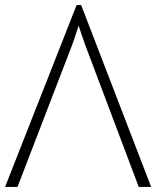

<svg xmlns="http://www.w3.org/2000/svg" viewBox="-20 -737 616 757"><path d="M0 0H49L263 -556C272 -580 280 -604 290 -636C301 -601 310 -577 317 -557L527 0H576L300 -717H282Z"/></svg>

Font: Kathrein 35 Thin
Style: Regular
Weight: 250
Designer: Lazydogs Typefoundry, based on Open Sans by Ascender Corporation
Foundry: Lazydogs Typefoundry
Version: Version 1.003;PS 001.003;hotconv 1.0.88;makeotf.lib2.5.64775